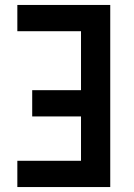

<svg xmlns="http://www.w3.org/2000/svg" viewBox="-20 -755 540 775"><path d="M50 0V-106H307V-285H110V-391H307V-629H50V-735H425V0Z"/></svg>

Font: Iosevka SS01
Style: Bold
Weight: 700
Monospace: yes
Designer: Belleve Invis
Foundry: Belleve Invis
Version: 2.3.3; ttfautohint (v1.8.3)